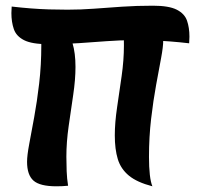

<svg xmlns="http://www.w3.org/2000/svg" viewBox="-20 -639 705 674"><path d="M503 -88Q503 -52 506 -25.5Q509 1 515 15Q461 1 432.5 -22.5Q404 -46 393.5 -80.5Q383 -115 383 -164Q383 -208 391 -262Q399 -316 407 -372Q415 -428 415 -479Q415 -505 414.5 -530.5Q414 -556 409 -581Q417 -582 429 -582.5Q441 -583 450 -583Q509 -583 531 -563Q553 -543 553 -497Q553 -475 545.5 -435Q538 -395 528 -340.5Q518 -286 510.5 -222Q503 -158 503 -88ZM125 -480Q125 -516 122 -543Q119 -570 113 -583Q168 -569 196 -545.5Q224 -522 234.5 -487.5Q245 -453 245 -404Q245 -360 237 -306Q229 -252 221 -196Q213 -140 213 -89Q213 -64 214 -38Q215 -12 219 13Q211 14 199 14.5Q187 15 178 15Q120 15 97.5 -5Q75 -25 75 -71Q75 -93 82.5 -133Q90 -173 100 -227.5Q110 -282 117.5 -346Q125 -410 125 -480ZM517 -619Q573 -619 600.5 -605Q628 -591 636.5 -566.5Q645 -542 645 -510Q645 -504 644.5 -498.5Q644 -493 644 -487Q610 -491 577.5 -493.5Q545 -496 513.5 -497Q482 -498 448 -498Q402 -498 355 -494.5Q308 -491 257 -487.5Q206 -484 148 -484Q92 -484 64.5 -498Q37 -512 28.5 -537Q20 -562 20 -593Q20 -599 20.5 -604.5Q21 -610 21 -616Q56 -612 88 -609.5Q120 -607 152 -606Q184 -605 217 -605Q264 -605 310.5 -608.5Q357 -612 408 -615.5Q459 -619 517 -619Z"/></svg>

Font: Merienda
Style: Bold
Weight: 700
Designer: Eduardo Rodriguez Tunni
Foundry: Eduardo Rodriguez Tunni
Version: Version 2.001